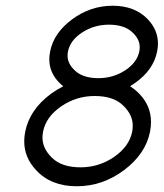

<svg xmlns="http://www.w3.org/2000/svg" viewBox="-20 -649 574 673"><path d="M262.2 -62.5Q327.1 -62.5 380.1 -99.1Q433.1 -135.7 443.4 -187.5Q445.3 -198.2 445.3 -209Q445.3 -247.1 411.1 -279.8Q377 -312.5 312 -312.5Q247.1 -312.5 194.1 -275.9Q141.1 -239.3 130.9 -187.5Q128.9 -176.8 128.9 -166.5Q128.9 -127.9 163.1 -95.2Q197.3 -62.5 262.2 -62.5ZM324.7 -375Q376.5 -375 418.5 -402.3Q460.4 -429.7 468.3 -468.8Q469.7 -476.6 469.7 -483.9Q469.7 -513.2 441.7 -537.8Q413.6 -562.5 361.8 -562.5Q310.1 -562.5 268.1 -535.2Q226.1 -507.8 218.3 -468.8Q216.8 -460.9 216.8 -453.6Q216.8 -424.3 244.9 -399.7Q272.9 -375 324.7 -375ZM436 -346.7Q453.6 -335.4 468.3 -320.3Q509.3 -277.8 509.3 -221.7Q509.3 -205.1 505.9 -187.5Q490.7 -109.9 415.3 -53Q339.8 3.9 249 3.9Q158.2 3.9 106 -53.2Q64.9 -97.2 64.9 -153.8Q64.9 -170.4 68.4 -187.5Q84 -265.1 158.7 -320.3Q179.7 -335.4 201.7 -346.7Q194.8 -352.1 188.5 -358.4Q152.8 -394 152.8 -441.4Q152.8 -454.6 155.8 -468.8Q168.5 -533.7 232.9 -581.3Q297.4 -628.9 375 -628.9Q452.6 -628.9 498 -581.5Q533.7 -543.9 533.7 -496.1Q533.7 -482.9 530.8 -468.8Q518.1 -403.8 453.6 -358.4Q444.8 -352.1 436 -346.7Z"/></svg>

Font: Juliett
Style: Italic
Weight: 400
Italic angle: -11.25°
Designer: GGBotNet
Foundry: GGBotNet
Version: 0.60